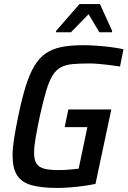

<svg xmlns="http://www.w3.org/2000/svg" viewBox="-20 -919 629 947"><path d="M263 8Q185 8 136 -5.5Q87 -19 64.5 -54Q42 -89 42 -153Q42 -188 49.5 -236Q57 -284 70 -346Q88 -433 107 -494Q126 -555 150 -594.5Q174 -634 206 -656Q238 -678 283 -687Q328 -696 390 -696Q421 -696 457 -693.5Q493 -691 528 -686.5Q563 -682 589 -676L572 -591Q546 -595 518 -598.5Q490 -602 465.5 -604Q441 -606 423 -606Q374 -606 339.5 -603Q305 -600 281 -587.5Q257 -575 239.5 -547Q222 -519 207.5 -470Q193 -421 176 -344Q163 -282 155.5 -238Q148 -194 148 -165Q148 -130 160.5 -111.5Q173 -93 200 -86.5Q227 -80 271 -80Q286 -80 303.5 -81Q321 -82 338.5 -84Q356 -86 368 -87L411 -292H299L317 -379H529L451 -12Q423 -6 389.5 -1.5Q356 3 323 5.5Q290 8 263 8ZM256 -760 257 -767 372 -899H473L533 -767L532 -760H470L417 -849L330 -760Z"/></svg>

Font: Saira SemiCondensed Medium
Style: Italic
Weight: 500
Width: 4
Italic angle: -12°
Designer: Hector Gatti with collaboration of the Omnibus-Type team
Foundry: Omnibus-Type
Version: Version 1.101